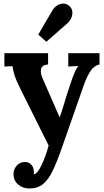

<svg xmlns="http://www.w3.org/2000/svg" viewBox="-20 -803 591 1094"><path d="M148 271Q110 271 83.5 248.5Q57 226 57 189Q57 162 74.5 141.5Q92 121 120 120Q142 119 157.5 134.5Q173 150 173 177Q173 180 173 183Q173 186 172 190Q174 190 177 189Q186 186 196.5 172.5Q207 159 217 137Q228 114 238.5 85.5Q249 57 257 26L99 -291Q71 -347 62.5 -375.5Q54 -404 51 -426L5 -424V-500H254V-436Q217 -432 213.5 -408Q210 -384 222 -358L320 -134Q330 -160 346 -214.5Q362 -269 384 -333Q388 -346 394.5 -363.5Q401 -381 409 -398.5Q417 -416 426 -427L369 -424V-500H547V-436Q516 -429 495.5 -398Q475 -367 459 -322L334 35Q306 116 281 168.5Q256 221 225 246Q194 271 148 271ZM244 -565 198 -606 280 -746Q291 -763 306.5 -772.5Q322 -782 340 -782.5Q358 -783 374 -770Q390 -756 392 -737.5Q394 -719 386.5 -701.5Q379 -684 365 -671Z"/></svg>

Font: Lora
Style: Weight 700
Weight: 700
Designer: Olga Karpushina, Alexei Vanyashin (Cyrillic)
Foundry: Cyreal
Version: Version 3.001